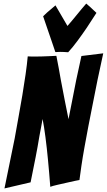

<svg xmlns="http://www.w3.org/2000/svg" viewBox="-20 -1048 597 1073"><path d="M5 5Q35 -139 62 -274Q72 -332 83.5 -394Q95 -456 105 -516.5Q115 -577 123 -632.5Q131 -688 135 -733Q148 -732 157 -732Q166 -732 178 -732Q192 -732 212 -732.5Q232 -733 252 -734Q272 -735 295 -736Q309 -666 320 -601Q331 -544 342.5 -484Q354 -424 363 -382Q367 -402 372 -428.5Q377 -455 383 -484Q389 -513 394.5 -542.5Q400 -572 406 -601Q420 -666 435 -735L557 -750Q523 -597 497 -460Q485 -401 473.5 -340.5Q462 -280 452 -224.5Q442 -169 435 -121.5Q428 -74 424 -42Q421 -42 400.5 -37.5Q380 -33 353.5 -27Q327 -21 300.5 -15Q274 -9 261 -4Q255 -84 248 -156Q245 -187 241.5 -219.5Q238 -252 234 -282Q230 -312 226 -338Q222 -364 218 -383Q215 -364 210 -339Q205 -314 200 -286Q195 -258 190 -227.5Q185 -197 179 -169Q166 -102 151 -29ZM361 -756Q348 -757 337 -757.5Q326 -758 319 -758Q309 -758 303 -757.5Q297 -757 293 -757Q289 -757 289 -758Q280 -784 268.5 -818.5Q257 -853 246 -884Q234 -920 221 -957Q232 -967 243 -978Q254 -987 266 -997.5Q278 -1008 290 -1018L357 -903Q367 -914 381 -931Q395 -948 409.5 -965.5Q424 -983 437.5 -999.5Q451 -1016 462 -1028Q475 -1017 485 -1008Q495 -999 503 -991L519 -976Q492 -933 465 -893Q442 -859 414 -821Q386 -783 361 -756Z"/></svg>

Font: Bangers
Style: Regular
Weight: 400
Designer: vernon adams
Foundry: Vernon Adams
Version: Version 2.000